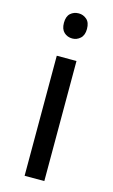

<svg xmlns="http://www.w3.org/2000/svg" viewBox="-115 -782 489 828"><g transform="rotate(15 129.0 -368.5)"><path d="M173 -536V0H85V-536ZM130 -737Q150 -737 165.5 -723.5Q181 -710 181 -681Q181 -653 165.5 -639Q150 -625 130 -625Q108 -625 93 -639Q78 -653 78 -681Q78 -710 93 -723.5Q108 -737 130 -737Z"/></g></svg>

Font: ltelugu15
Style: Book
Weight: 400
Designer: Jelle Bosma - Monotype Design Team
Foundry: Monotype Imaging Inc.
Version: Version 2.003